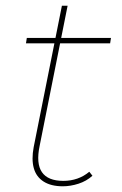

<svg xmlns="http://www.w3.org/2000/svg" viewBox="-20 -650 428 673"><path d="M200 3Q159 3 133 -13.5Q107 -30 98.5 -60.5Q90 -91 98 -134L197 -630H217L119 -139Q106 -77 127 -46.5Q148 -16 202 -16Q228 -16 251 -24Q274 -32 293 -48L304 -34Q283 -15 255 -6Q227 3 200 3ZM71 -498 74 -517H369L366 -498Z"/></svg>

Font: Montserrat Thin Thin
Style: Italic
Weight: 250
Italic angle: -11.3°
Version: Version 9.000